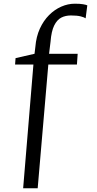

<svg xmlns="http://www.w3.org/2000/svg" viewBox="-20 -843 522 1037"><path d="M105 174 160.5 -494.5H61.5L64 -529L166.5 -552.5L171 -590Q175.5 -645 195.2 -688.2Q215 -731.5 245 -761.5Q275 -791.5 311 -807.2Q347 -823 384 -823Q412.5 -823 429.2 -820Q446 -817 451.5 -814L442.5 -744Q435.5 -749.5 416 -754.5Q396.5 -759.5 363 -759.5Q333.5 -759.5 310.8 -747.8Q288 -736 272.8 -705.5Q257.5 -675 253 -618L245 -552.5H399.5L395.5 -494.5H241L183.5 174Z"/></svg>

Font: Merriweather 28pt Light
Style: Regular
Weight: 300
Version: Version 2.100